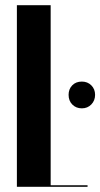

<svg xmlns="http://www.w3.org/2000/svg" viewBox="-20 -719 386 739"><path d="M175 -699V-6H317V0H45V-699ZM244 -354Q244 -376 258 -390.5Q272 -405 295 -405Q317 -405 331.5 -390.5Q346 -376 346 -354Q346 -332 331.5 -317Q317 -302 295 -302Q273 -302 258.5 -316.5Q244 -331 244 -354Z"/></svg>

Font: Moniqa Black Display
Style: Regular
Weight: 900
Designer: Rajesh Rajput
Foundry: Rajesh Rajput
Version: Version 1.000